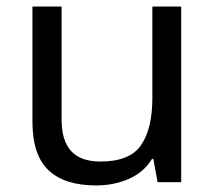

<svg xmlns="http://www.w3.org/2000/svg" viewBox="-20 -556 658 586"><path d="M533 -536V0H461L448 -71H444Q418 -29 372 -9.5Q326 10 274 10Q177 10 128 -36.5Q79 -83 79 -185V-536H168V-191Q168 -127 197 -95Q226 -63 287 -63Q376 -63 410.5 -113Q445 -163 445 -257V-536Z"/></svg>

Font: Noto Naskh Arabic
Style: Regular
Weight: 400
Designer: Monotype Design Team, David Williams, Mohamad Dakak and Nizar Qandah
Foundry: Monotype Imaging Inc.
Version: Version 2.013